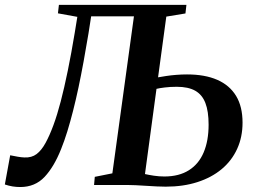

<svg xmlns="http://www.w3.org/2000/svg" viewBox="-45 -763 1048 792"><path d="M38.5 8.5Q22 8.5 6.8 6Q-8.5 3.5 -25 -2L-3 -122.5Q14 -119 28.5 -116.5Q43 -114 55.5 -113.5Q85.5 -112 106 -127.5Q126.5 -143 143.5 -174.5Q160 -205 175.5 -247Q191 -289 205.5 -344.5Q220 -400 234.5 -470.8Q249 -541.5 263.5 -629L274 -693.5L194 -708L198 -743H724L720 -707.5L641 -694.5L607 -444Q621 -446.5 640.5 -449.5Q660 -452.5 682.2 -454.2Q704.5 -456 726.5 -456Q800 -456 851 -433.8Q902 -411.5 928.8 -367.5Q955.5 -323.5 955.5 -257Q955.5 -197.5 933.2 -148.8Q911 -100 869.2 -65.2Q827.5 -30.5 769.2 -11.8Q711 7 638.5 7Q622.5 7 601.5 6Q580.5 5 558 3.5Q535.5 2 514.8 1Q494 0 478 0H343L346 -33.5L418.5 -48L507.5 -695.5H331L320 -625Q310 -565 299.8 -509Q289.5 -453 278.8 -402.2Q268 -351.5 256.5 -306.2Q245 -261 232.8 -221.2Q220.5 -181.5 207 -148Q178 -75 138.8 -33.2Q99.5 8.5 38.5 8.5ZM633 -35Q693.5 -35 734.2 -60.8Q775 -86.5 795.2 -134.5Q815.5 -182.5 815.5 -249Q815.5 -304 802.2 -338.2Q789 -372.5 760.2 -388.8Q731.5 -405 684 -405Q657 -405 634.8 -402.2Q612.5 -399.5 600.5 -396.5L553 -45Q568.5 -41.5 590 -38.2Q611.5 -35 633 -35Z"/></svg>

Font: Merriweather 72pt SemiBold
Style: Italic
Weight: 600
Italic angle: -7.8°
Version: Version 2.101